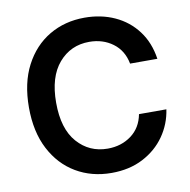

<svg xmlns="http://www.w3.org/2000/svg" viewBox="-82 -818 902 910"><g transform="rotate(-10 368.5 -363.5)"><path d="M383.3 9.8Q287.6 9.8 212.4 -34.7Q137.2 -79.1 93.8 -162.6Q50.3 -246.1 50.3 -363.3Q50.3 -481 94 -564.7Q137.7 -648.4 212.9 -692.9Q288.1 -737.3 383.3 -737.3Q462.9 -737.3 528.1 -707.5Q593.3 -677.7 635.7 -621.3Q678.2 -564.9 689.9 -485.4H558.6Q546.4 -549.8 498.5 -585.2Q450.7 -620.6 385.3 -620.6Q295.9 -620.6 238.5 -554Q181.2 -487.3 181.2 -363.3Q181.2 -237.8 238.8 -172.4Q296.4 -106.9 384.8 -106.9Q450.2 -106.9 498.3 -142.3Q546.4 -177.7 558.6 -242.2H690.4Q680.2 -172.4 640.1 -115.2Q600.1 -58.1 534.7 -24.2Q469.2 9.8 383.3 9.8Z"/></g></svg>

Font: Inter SemiBold
Style: Regular
Weight: 600
Designer: Rasmus Andersson
Foundry: rsms
Version: Version 4.001;git-9221beed3